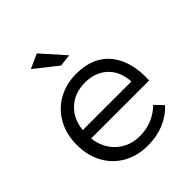

<svg xmlns="http://www.w3.org/2000/svg" viewBox="-208 -876 1005 1005"><g transform="rotate(-45 294.0 -373.5)"><path d="M42 0ZM548.8 -233.9H119.1Q128.9 -155.8 180.9 -108.9Q232.9 -62 310.1 -62Q357.9 -62 399.9 -79.6Q441.9 -97.2 473.1 -128.9L516.1 -84Q478 -42 423.6 -19.5Q369.1 2.9 304.2 2.9Q227.1 2.9 167.5 -30.5Q107.9 -64 75 -124.5Q42 -185.1 42 -263.2Q42 -340.3 75 -400.6Q107.9 -460.9 167.5 -494.9Q227.1 -528.8 303.2 -528.8Q428.2 -528.8 491.7 -449.5Q555.2 -370.1 548.8 -233.9ZM479 -295.9Q475.1 -373 427.5 -418.5Q379.9 -463.9 303.2 -463.9Q227.1 -463.9 177 -418.5Q127 -373 119.1 -295.9ZM232.9 -750 345.7 -623 277.8 -615.2 152.8 -713.9Z"/></g></svg>

Font: Argentum Sans Light
Style: Regular
Weight: 300
Designer: Julieta Ulanovsky (Modified by Cristiano Sobral)
Foundry: Julieta Ulanovsky
Version: Version 1.000; ttfautohint (v1.5.65-e2d9)